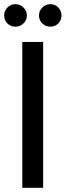

<svg xmlns="http://www.w3.org/2000/svg" viewBox="-35 -901 315 921"><path d="M72 0V-700H172V0ZM39 -773Q16 -773 0.5 -788.5Q-15 -804 -15 -827Q-15 -849 0.5 -865Q16 -881 39 -881Q61 -881 77.5 -865Q94 -849 94 -827Q94 -804 77.5 -788.5Q61 -773 39 -773ZM207 -773Q184 -773 168 -788.5Q152 -804 152 -827Q152 -849 168 -865Q184 -881 207 -881Q229 -881 244.5 -865Q260 -849 260 -827Q260 -804 244.5 -788.5Q229 -773 207 -773Z"/></svg>

Font: DMSans_18ptMedium
Style: Regular
Weight: 500
Designer: Colophon Foundry, Jonny Pinhorn
Foundry: Colophon Foundry
Version: Version 4.004;gftools[0.9.30]